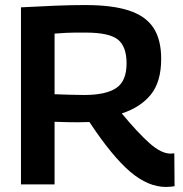

<svg xmlns="http://www.w3.org/2000/svg" viewBox="-20 -730 726 760"><path d="M637 10Q566 10 495 -50.5Q424 -111 334 -247Q326 -247 311.5 -246.5Q297 -246 290 -246Q268 -246 243.5 -246.5Q219 -247 196 -248V0H63V-701Q140 -705 200 -707.5Q260 -710 317 -710Q424 -710 490 -688.5Q556 -667 587 -620.5Q618 -574 618 -497Q618 -406 577 -355.5Q536 -305 462 -281Q525 -205 571.5 -163.5Q618 -122 655 -122Q658 -122 662.5 -122.5Q667 -123 670 -123L671 7Q665 8 656.5 9Q648 10 637 10ZM313 -354Q399 -354 440 -381.5Q481 -409 481 -479Q481 -546 446.5 -573.5Q412 -601 319 -601Q295 -601 277.5 -601Q260 -601 241.5 -600Q223 -599 196 -597V-357Q230 -356 257 -355Q284 -354 313 -354Z"/></svg>

Font: Georama SemiBold
Style: Regular
Weight: 600
Designer: Jean-Baptiste Levee
Foundry: Production Type
Version: Version 1.000